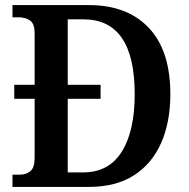

<svg xmlns="http://www.w3.org/2000/svg" viewBox="-20 -734 741 754"><path d="M29 0V-48H57Q83 -48 99.5 -62Q116 -76 116 -114V-346H36V-401H116V-603Q116 -641 98 -653.5Q80 -666 53 -666H29V-714H329Q480 -714 564.5 -624.5Q649 -535 649 -364Q649 -255 613 -173Q577 -91 506 -45.5Q435 0 329 0ZM307 -57Q407 -57 458 -138Q509 -219 509 -364Q509 -658 308 -658H246V-401H375V-346H246V-57Z"/></svg>

Font: Noto Serif Georgian SemiCondensed SemiBold
Style: Regular
Weight: 600
Width: 4
Designer: Monotype Design Team, Akaki Razmadze
Foundry: Google LLC
Version: Version 2.003; ttfautohint (v1.8.4.7-5d5b)